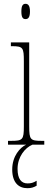

<svg xmlns="http://www.w3.org/2000/svg" viewBox="-20 -758 259 1006"><path d="M114 -658C127 -658 137 -666 137 -698C137 -729 127 -738 114 -738C100 -738 92 -729 92 -698C92 -666 100 -658 114 -658ZM22 0H117C86 14 44 59 44 130C44 200 79 228 123 228C144 228 156 224 172 215V189C154 200 142 203 124 203C92 203 72 180 72 127C72 64 111 16 150 0H212V-20H199C139 -20 133 -26 133 -96V-536H37V-516H43C101 -516 105 -508 105 -437V-96C105 -26 99 -20 38 -20H22Z"/></svg>

Font: Noto Serif Sinhala ExtraCondensed Thin
Style: Regular
Weight: 100
Width: 2
Designer: Jelle Bosma - Monotype Design Team
Foundry: Monotype Imaging Inc.
Version: Version 2.007